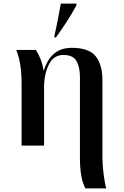

<svg xmlns="http://www.w3.org/2000/svg" viewBox="-20 -816 694 1076"><path d="M459 240H576Q568 217 561 162.5Q554 108 554 70V-366Q554 -454 516 -501Q478 -548 383 -548Q320 -548 281.5 -514Q243 -480 226 -420H225Q218 -458 206.5 -486.5Q195 -515 181 -536H71Q101 -464 101 -346V0H227V-326Q227 -400 253.5 -454Q280 -508 336 -508Q389 -508 408.5 -474Q428 -440 428 -384V70Q428 185 459 240ZM285 -606H293Q325 -650 354 -694.5Q383 -739 408 -786V-796H321Q313 -752 304 -705Q295 -658 285 -614Z"/></svg>

Font: Noto Serif Display Semi
Style: Regular
Weight: 600
Designer: Monotype Design Team
Foundry: Monotype Imaging Inc.
Version: Version 1.900